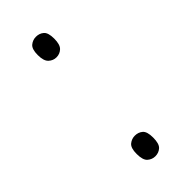

<svg xmlns="http://www.w3.org/2000/svg" viewBox="-178 -553 593 593"><g transform="rotate(-45 118.5 -256.0)"><path d="M117 -427Q103 -427 92 -437Q81 -447 81 -473Q81 -499 92 -508Q103 -517 117 -517Q132 -517 142.5 -508Q153 -499 153 -473Q153 -447 142.5 -437Q132 -427 117 -427ZM117 5Q103 5 92 -4.5Q81 -14 81 -41Q81 -67 92 -76Q103 -85 117 -85Q132 -85 142.5 -76Q153 -67 153 -41Q153 -14 142.5 -4.5Q132 5 117 5Z"/></g></svg>

Font: Noto Serif Hentaigana ExtraLight
Style: Regular
Weight: 200
Designer: Kazuhiro Yamada
Foundry: nipponia
Version: Version 1.000